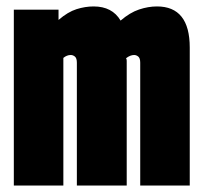

<svg xmlns="http://www.w3.org/2000/svg" viewBox="-20 -577 631 597"><path d="M23 0V-547H162V-515Q191 -540 218 -548.5Q245 -557 271 -557Q329 -557 355 -513Q384 -538 412.5 -547.5Q441 -557 468 -557Q570 -557 570 -429V0H416V-382Q416 -396 410 -401Q404 -406 397 -406Q385 -406 372 -396Q374 -393 374 -388V0H219V-382Q219 -396 213 -401Q207 -406 200 -406Q188 -406 177 -397V0Z"/></svg>

Font: Georama ExtraCondensed ExtraBold
Style: Regular
Weight: 800
Width: 2
Designer: Jean-Baptiste Levee
Foundry: Production Type
Version: Version 1.000